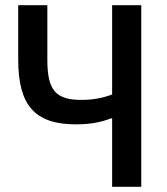

<svg xmlns="http://www.w3.org/2000/svg" viewBox="-20 -718 640 738"><path d="M411 0H523V-698H411V-355C375 -341 336 -334 293 -334C195 -334 162 -370 162 -488V-698H50V-489C50 -315 112 -240 272 -240C328 -240 372 -249 406 -263H411Z"/></svg>

Font: IBM Plex Mono Medm
Style: Regular
Weight: 500
Monospace: yes
Designer: Mike Abbink, Paul van der Laan, Pieter van Rosmalen
Foundry: Bold Monday
Version: Version 2.004